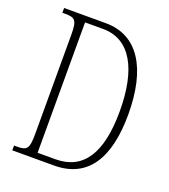

<svg xmlns="http://www.w3.org/2000/svg" viewBox="-132 -810 798 905"><g transform="rotate(20 267.5 -357.0)"><path d="M34 0H243C413 0 490 -127 490 -346C490 -577 405 -714 243 -714H34V-690H48C97 -690 109 -681 109 -608V-110C109 -33 98 -24 48 -24H34ZM239 -30H150V-684H240C378 -684 447 -557 447 -346C447 -134 378 -30 239 -30Z"/></g></svg>

Font: Noto Serif Sinhala ExtraCondensed ExtraLight
Style: Regular
Weight: 200
Width: 2
Designer: Jelle Bosma - Monotype Design Team
Foundry: Monotype Imaging Inc.
Version: Version 2.007